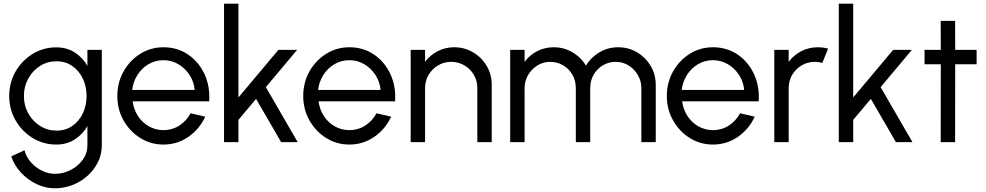

<svg xmlns="http://www.w3.org/2000/svg" viewBox="-20 -770 5340 1040"><path d="M453.5 -500H531.5V17Q531.5 66 510.5 108.2Q489.5 150.5 453.8 182.5Q418 214.5 372.5 232.2Q327 250 277.5 250Q225.5 250 177.2 226.8Q129 203.5 93 164.2Q57 125 41 77L112.5 44Q122 80 147.2 108.8Q172.5 137.5 207 154.5Q241.5 171.5 277.5 171.5Q322.5 171.5 362.8 150.8Q403 130 428.2 95Q453.5 60 453.5 17V-87Q428 -42.5 385 -14.8Q342 13 285 13Q215 13 157 -22.5Q99 -58 64.5 -117.8Q30 -177.5 30 -250Q30 -323 64.5 -382.8Q99 -442.5 157 -478Q215 -513.5 285 -513.5Q342 -513.5 385 -485.8Q428 -458 453.5 -413.5ZM286 -62.5Q335.5 -62.5 372.2 -88.2Q409 -114 429 -156.8Q449 -199.5 449 -250Q449 -301.5 428.8 -344Q408.5 -386.5 371.8 -412.2Q335 -438 286 -438Q237 -438 197 -412.8Q157 -387.5 133.2 -344.8Q109.5 -302 109.5 -250Q109.5 -198 133.5 -155.2Q157.5 -112.5 197.8 -87.5Q238 -62.5 286 -62.5Z M865.5 13Q796.5 13 739.8 -22.5Q683 -58 649.2 -117.8Q615.5 -177.5 615.5 -250Q615.5 -323 649.2 -383Q683 -443 739.8 -478.5Q796.5 -514 865.5 -514Q940.5 -514 998.2 -475Q1056 -436 1087.2 -369.5Q1118.5 -303 1113 -221H698.5Q704.5 -176.5 727.5 -141.2Q750.5 -106 786.2 -85.8Q822 -65.5 865.5 -65Q912.5 -65 950.8 -89.5Q989 -114 1012.5 -156.5L1091.5 -138Q1061.5 -71.5 1001 -29.2Q940.5 13 865.5 13ZM696 -283H1034.5Q1030.5 -327 1007 -363.5Q983.5 -400 946.5 -422Q909.5 -444 865.5 -444Q821.5 -444 784.8 -422.5Q748 -401 724.8 -364.5Q701.5 -328 696 -283Z M1592.5 0H1503L1367 -234.5L1271.5 -120.5V0H1193.5V-750H1271.5V-242L1488 -500H1589.5L1420 -298Z M1872.5 13Q1803.5 13 1746.8 -22.5Q1690 -58 1656.2 -117.8Q1622.5 -177.5 1622.5 -250Q1622.5 -323 1656.2 -383Q1690 -443 1746.8 -478.5Q1803.5 -514 1872.5 -514Q1947.5 -514 2005.2 -475Q2063 -436 2094.2 -369.5Q2125.5 -303 2120 -221H1705.5Q1711.5 -176.5 1734.5 -141.2Q1757.5 -106 1793.2 -85.8Q1829 -65.5 1872.5 -65Q1919.5 -65 1957.8 -89.5Q1996 -114 2019.5 -156.5L2098.5 -138Q2068.5 -71.5 2008 -29.2Q1947.5 13 1872.5 13ZM1703 -283H2041.5Q2037.5 -327 2014 -363.5Q1990.5 -400 1953.5 -422Q1916.5 -444 1872.5 -444Q1828.5 -444 1791.8 -422.5Q1755 -401 1731.8 -364.5Q1708.5 -328 1703 -283Z M2643.5 -310.5V0H2565.5V-293.5Q2565.5 -333 2546.5 -365Q2527.5 -397 2495.2 -416Q2463 -435 2424 -435Q2385 -435 2353 -416Q2321 -397 2301.8 -365Q2282.5 -333 2282.5 -293.5V0H2204.5V-500H2282.5V-435Q2309 -471 2350.2 -492.5Q2391.5 -514 2440 -514Q2496.5 -514 2542.8 -486.5Q2589 -459 2616.2 -413Q2643.5 -367 2643.5 -310.5Z M2743.5 0V-500H2821.5V-435Q2848 -471 2889.2 -492.5Q2930.5 -514 2979 -514Q3035 -514 3081.2 -486.5Q3127.5 -459 3154 -414.5Q3180.5 -459 3226.5 -486.5Q3272.5 -514 3328.5 -514Q3385 -514 3431 -486.5Q3477 -459 3504.5 -413Q3532 -367 3532 -310.5V0H3454V-292.5Q3454 -331 3435.2 -363.2Q3416.5 -395.5 3385.2 -415.2Q3354 -435 3315.5 -435Q3277.5 -435 3246 -416.5Q3214.5 -398 3195.8 -366Q3177 -334 3177 -292.5V0H3099V-292.5Q3099 -334 3080.2 -366Q3061.5 -398 3030 -416.5Q2998.5 -435 2960 -435Q2922 -435 2890.5 -415.2Q2859 -395.5 2840.2 -363.2Q2821.5 -331 2821.5 -292.5V0Z M3842 13Q3773 13 3716.2 -22.5Q3659.5 -58 3625.8 -117.8Q3592 -177.5 3592 -250Q3592 -323 3625.8 -383Q3659.5 -443 3716.2 -478.5Q3773 -514 3842 -514Q3917 -514 3974.8 -475Q4032.5 -436 4063.8 -369.5Q4095 -303 4089.5 -221H3675Q3681 -176.5 3704 -141.2Q3727 -106 3762.8 -85.8Q3798.5 -65.5 3842 -65Q3889 -65 3927.2 -89.5Q3965.5 -114 3989 -156.5L4068 -138Q4038 -71.5 3977.5 -29.2Q3917 13 3842 13ZM3672.5 -283H4011Q4007 -327 3983.5 -363.5Q3960 -400 3923 -422Q3886 -444 3842 -444Q3798 -444 3761.2 -422.5Q3724.5 -401 3701.2 -364.5Q3678 -328 3672.5 -283Z M4174 0V-500H4252V-435Q4278.5 -471 4319.8 -492.5Q4361 -514 4409.5 -514Q4439.5 -514 4465.5 -506.5L4434 -428.5Q4416 -435 4393.5 -435Q4354.5 -435 4322.5 -416Q4290.5 -397 4271.2 -365Q4252 -333 4252 -293.5V0Z M4922.5 0H4833L4697 -234.5L4601.5 -120.5V0H4523.5V-750H4601.5V-242L4818 -500H4919.5L4750 -298Z M5270 -422H5154L5153.5 0H5075.5L5076 -422H4988V-500H5076L5075.5 -657H5153.5L5154 -500H5270Z"/></svg>

Font: Urbanist
Style: Regular
Weight: 400
Designer: Corey Hu
Foundry: Corey Hu
Version: Version 1.330; ttfautohint (v1.8.4.7-5d5b)